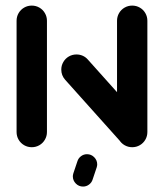

<svg xmlns="http://www.w3.org/2000/svg" viewBox="-20 -539 600 703"><path d="M96.3 0Q81.1 0 68.3 -7.4Q55.6 -14.8 48.1 -27.6Q40.7 -40.4 40.7 -55.6V-463Q40.7 -478.1 48.1 -490.9Q55.6 -503.7 68.3 -511.1Q81.1 -518.5 96.3 -518.5Q111.5 -518.5 124.3 -511.1Q137 -503.7 144.4 -490.9Q151.9 -478.1 151.9 -463V-55.6Q151.9 -40.4 144.4 -27.6Q137 -14.8 124.3 -7.4Q111.5 0 96.3 0ZM204.4 -284.1Q204.4 -299.3 211.9 -312Q219.3 -324.8 232 -332.2Q244.8 -339.6 260 -339.6Q272.2 -339.6 283 -334.8Q293.7 -330 301.5 -321.1L510 -88.1L427 -14.1L218.5 -247Q204.4 -263 204.4 -284.1ZM464.1 0Q448.9 0 436.1 -7.4Q423.3 -14.8 415.9 -27.6Q408.5 -40.4 408.5 -55.6V-463Q408.5 -478.1 415.9 -490.9Q423.3 -503.7 436.1 -511.1Q448.9 -518.5 464.1 -518.5Q479.3 -518.5 492 -511.1Q504.8 -503.7 512.2 -490.9Q519.6 -478.1 519.6 -463V-55.6Q519.6 -40.4 512.2 -27.6Q504.8 -14.8 492 -7.4Q479.3 0 464.1 0ZM246.7 106.7Q246.7 102.2 248.5 95.9L263.3 51.9Q266.7 40.4 276.5 33Q286.3 25.6 298.5 25.6Q314.1 25.6 325 36.7Q335.9 47.8 335.9 63Q335.9 67.4 334.1 73.7L319.3 117.8Q315.9 129.3 306.1 136.7Q296.3 144.1 284.1 144.1Q268.5 144.1 257.6 133Q246.7 121.9 246.7 106.7Z"/></svg>

Font: 26F Galaxy Sans Black
Style: Regular
Weight: 900
Designer: C₂₉H₂₅N₃O₅
Version: Version 1.100